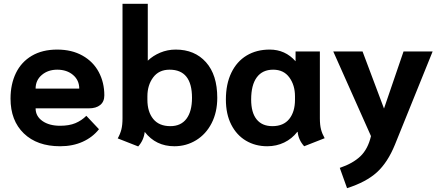

<svg xmlns="http://www.w3.org/2000/svg" viewBox="-20 -754 2315 1003"><path d="M35 -239Q35 -314 63 -372Q91 -430 146 -462.5Q201 -495 279 -495Q355 -495 411 -463.5Q467 -432 496 -377.5Q525 -323 525 -256Q525 -223 503.5 -205.5Q482 -188 444 -188H166Q166 -147 201.5 -122Q237 -97 294 -97Q341 -97 373.5 -110.5Q406 -124 431 -149L497 -79Q464 -37 412 -13.5Q360 10 294 10Q174 10 104.5 -57Q35 -124 35 -239ZM394 -291Q394 -335 361.5 -362.5Q329 -390 279 -390Q231 -390 198.5 -362.5Q166 -335 166 -291Z M595 -31Q608 -54 614 -77.5Q620 -101 620 -136V-734H752V-437Q779 -463 817 -479Q855 -495 898 -495Q997 -495 1056 -429Q1115 -363 1115 -243Q1115 -168 1085.5 -110.5Q1056 -53 1004.5 -21.5Q953 10 891 10Q794 10 736 -65Q731 -21 702 11ZM983 -243Q983 -390 866 -390Q810 -390 780 -349.5Q750 -309 750 -251V-233Q750 -170 780.5 -132.5Q811 -95 870 -95Q925 -95 954 -133.5Q983 -172 983 -243Z M1160 -234Q1160 -315 1188.5 -374Q1217 -433 1268.5 -464Q1320 -495 1389 -495Q1470 -495 1524 -434V-485H1651V-136Q1651 -101 1657 -78Q1663 -55 1676 -32L1569 10Q1539 -23 1535 -65H1533Q1505 -29 1464.5 -9.5Q1424 10 1376 10Q1314 10 1265 -19Q1216 -48 1188 -103Q1160 -158 1160 -234ZM1521 -233V-251Q1521 -309 1491.5 -349.5Q1462 -390 1407 -390Q1351 -390 1321.5 -350Q1292 -310 1292 -234Q1292 -166 1320.5 -130.5Q1349 -95 1403 -95Q1461 -95 1491 -132.5Q1521 -170 1521 -233Z M1755 123Q1823 100 1862.5 62.5Q1902 25 1918 -43L1721 -485H1874L1986 -187L2088 -485H2240L2043 2Q2005 95 1949 146Q1893 197 1793 229Z"/></svg>

Font: Niramit
Style: Bold
Weight: 700
Designer: Katatrad Aksorn Co.,Ltd.
Foundry: Cadson Demak Co.,Ltd.
Version: Version 1.001; ttfautohint (v1.6)